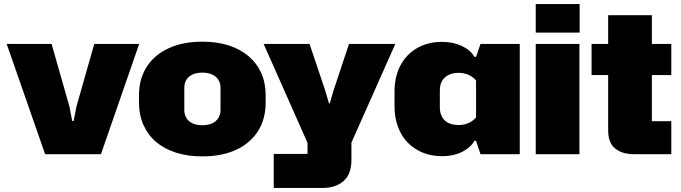

<svg xmlns="http://www.w3.org/2000/svg" viewBox="-20 -762 3367 949"><path d="M203 0 13 -545H235L323 -236L337 -164H344L358 -236L446 -545H668L479 0Z M980 11Q908 11 850 -7.5Q792 -26 751.5 -60.5Q711 -95 689 -144.5Q667 -194 667 -255V-291Q667 -372 705 -431.5Q743 -491 813.5 -523.5Q884 -556 980 -556Q1053 -556 1110.5 -537.5Q1168 -519 1209 -484Q1250 -449 1271.5 -400.5Q1293 -352 1293 -291V-255Q1293 -173 1255 -113.5Q1217 -54 1147 -21.5Q1077 11 980 11ZM980 -143Q1008 -143 1028 -152Q1048 -161 1059 -178.5Q1070 -196 1070 -217V-328Q1070 -351 1059 -368Q1048 -385 1028 -394Q1008 -403 980 -403Q953 -403 932.5 -394Q912 -385 901.5 -368Q891 -351 891 -328V-217Q891 -196 901.5 -178.5Q912 -161 932.5 -152Q953 -143 980 -143Z M1333 167V-1H1500V-56L1283 -545H1510L1588 -313L1606 -251H1610L1628 -313L1705 -545H1934L1717 -57V29Q1717 99 1678 133Q1639 167 1575 167Z M2166 10Q2112 10 2068.5 -8Q2025 -26 1994 -58.5Q1963 -91 1946.5 -136.5Q1930 -182 1930 -237V-310Q1930 -383 1959 -438Q1988 -493 2041 -524Q2094 -555 2166 -555Q2221 -555 2263.5 -534.5Q2306 -514 2325 -481H2333L2355 -545H2549V0H2355L2333 -66H2325Q2306 -32 2263.5 -11Q2221 10 2166 10ZM2247 -144Q2274 -144 2297 -154.5Q2320 -165 2333 -182V-364Q2320 -381 2297 -391.5Q2274 -402 2247 -402Q2218 -402 2197 -391.5Q2176 -381 2165 -362Q2154 -343 2154 -315V-230Q2154 -204 2165 -184Q2176 -164 2197 -154Q2218 -144 2247 -144Z M2628 0V-545H2844V0ZM2628 -601V-742H2845V-601Z M3113 0Q3055 0 3020.5 -28Q2986 -56 2986 -117V-687H3202V-163H3298V0ZM2904 -391V-545H3298V-391Z"/></svg>

Font: Hubot Sans Condensed ExtraLight Black
Style: Regular
Weight: 900
Version: Version 2.000